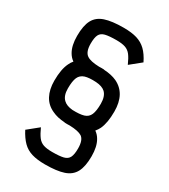

<svg xmlns="http://www.w3.org/2000/svg" viewBox="-240 -924 1079 1229"><g transform="rotate(30 300.0 -309.0)"><path d="M275 -99V-100Q220 -103 181 -122Q132 -144 108 -189Q84 -234 84 -299Q84 -383 108 -432Q116 -450 129 -465Q106 -481 92 -506Q67 -549 67 -620Q67 -696 89.5 -738Q112 -780 163 -797Q214 -814 300 -814Q359 -814 398.5 -802Q438 -790 467 -762Q496 -734 520 -685L441 -621Q423 -662 406.5 -683.5Q390 -705 365.5 -713.5Q341 -722 300 -722Q246 -722 217.5 -715Q189 -708 178 -686.5Q167 -665 167 -620Q167 -559 197 -539Q223 -521 287 -519Q305 -520 325 -519V-518Q381 -515 420 -497Q468 -474 492 -429.5Q516 -385 516 -319Q516 -235 493 -186Q484 -168 471 -153Q494 -137 508 -112Q533 -69 533 2Q533 77 510.5 119.5Q488 162 437 179Q386 196 300 196Q242 196 202 184Q162 172 133.5 143.5Q105 115 80 67L159 3Q177 43 193.5 65Q210 87 234.5 95.5Q259 104 300 104Q354 104 382.5 97Q411 90 422 68Q433 46 433 2Q433 -60 404 -80Q377 -97 313 -99Q295 -98 275 -99ZM278 -194Q332 -192 362 -201Q392 -210 404 -238Q416 -266 416 -319Q416 -374 389 -400Q366 -421 320 -424Q269 -427 239 -418Q208 -408 196 -380.5Q184 -353 184 -299Q184 -244 212 -219Q234 -198 278 -194Z"/></g></svg>

Font: Victor Mono Thin
Style: Bold
Weight: 700
Monospace: yes
Version: Version 1.561;gftools[0.9.30]